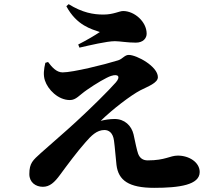

<svg xmlns="http://www.w3.org/2000/svg" viewBox="-20 -859 1040 923"><path d="M721 44C842 44 940 30 940 -32C940 -79 889 -111 835 -111C796 -111 776 -88 690 -88C667 -88 652 -99 644 -120C639 -133 629 -179 622 -213C612 -255 579 -287 531 -287C508 -287 483 -283 464 -278C521 -334 609 -401 655 -425C690 -443 739 -460 739 -488C739 -540 637 -595 599 -595C579 -595 570 -576 548 -569C481 -548 330 -511 281 -511C251 -511 229 -537 211 -561L198 -557C191 -527 187 -499 196 -472C210 -429 259 -378 316 -378C346 -378 360 -401 398 -427C441 -457 492 -487 514 -494C548 -505 561 -491 537 -463C501 -422 418 -340 344 -272C300 -231 217 -160 176 -123C139 -89 121 -76 121 -22C121 18 152 39 186 39C219 39 242 18 269 -19C302 -64 351 -130 391 -175C418 -206 445 -234 482 -234C503 -234 523 -221 528 -183C533 -147 535 -109 540 -66C549 8 599 44 721 44ZM356 -645 362 -630C410 -641 494 -661 532 -661C556 -661 591 -654 633 -654C668 -654 685 -675 685 -697C685 -755 626 -806 572 -806C553 -806 526 -789 477 -789C429 -789 376 -798 310 -839L299 -829C349 -736 420 -719 460 -705C433 -687 397 -666 356 -645Z"/></svg>

Font: GenKiMin2 TW H
Style: Regular
Weight: 900
Version: Version 2.100;PS 2.1;hotconv 16.6.51;makeotf.lib2.5.65220 DE